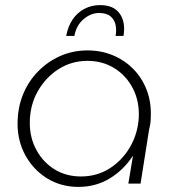

<svg xmlns="http://www.w3.org/2000/svg" viewBox="-20 -721 693 754"><path d="M288 13Q220 13 166 -20Q112 -53 80.5 -109.5Q49 -166 49 -235Q49 -297 70 -349Q91 -401 129 -440Q167 -479 216.5 -501Q266 -523 324 -523Q377 -523 423 -504Q469 -485 503.5 -450Q538 -415 556.5 -366.5Q575 -318 572 -259Q572 -246 570 -233.5Q568 -221 565 -209L532 0H484L502 -108H501Q465 -53 410.5 -20Q356 13 288 13ZM298 -28Q360 -28 409.5 -59Q459 -90 490 -142.5Q521 -195 525 -259Q528 -323 502 -373.5Q476 -424 429.5 -453Q383 -482 323 -482Q261 -482 210 -449.5Q159 -417 128 -362Q97 -307 97 -238Q97 -179 123.5 -131Q150 -83 195 -55.5Q240 -28 298 -28ZM240 -580Q247 -618 265.5 -645Q284 -672 312 -686.5Q340 -701 373 -701Q427 -701 450.5 -667Q474 -633 465 -580H434Q438 -602 434 -622.5Q430 -643 414.5 -656.5Q399 -670 369 -670Q337 -670 308.5 -646Q280 -622 272 -580Z"/></svg>

Font: MuseoModerno ExtraLight
Style: Italic
Weight: 250
Italic angle: -9°
Designer: Pablo Cosgaya, Héctor Gatti, Marcela Romero, and the Authors of The MuseoModerno Project.
Foundry: Omnibus-Type Team
Version: Version 1.003